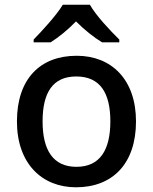

<svg xmlns="http://www.w3.org/2000/svg" viewBox="-20 -786 649 816"><path d="M362 -766H247C220 -721 160 -656 123 -618V-606H195C230 -628 268 -659 303 -695C339 -659 379 -627 414 -606H487V-618C449 -655 387 -721 362 -766ZM558 -270C558 -449 453 -549 306 -549C149 -549 52 -449 52 -270C52 -91 158 10 303 10C459 10 558 -91 558 -270ZM161 -270C161 -392 204 -461 304 -461C405 -461 449 -392 449 -270C449 -149 405 -77 305 -77C205 -77 161 -149 161 -270Z"/></svg>

Font: Noto Sans Arabic UI Md
Style: Regular
Weight: 500
Designer: Monotype Design Team, Nadine Chahine and Nizar Qandah
Foundry: Monotype Imaging Inc.
Version: Version 2.010